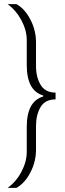

<svg xmlns="http://www.w3.org/2000/svg" viewBox="-20 -763 316 933"><path d="M110 -25V-146Q110 -271 190 -294V-299Q110 -322 110 -447V-568Q110 -616 84 -664.5Q58 -713 17 -743H60Q101 -720 128 -667.5Q155 -615 155 -557V-442Q155 -388 177.5 -350.5Q200 -313 250 -313V-280Q199 -280 177 -242.5Q155 -205 155 -151V-36Q155 22 128 74.5Q101 127 60 150H17Q58 121 84 72Q110 23 110 -25Z"/></svg>

Font: Saira Semi Condensed ExtraLight
Style: Regular
Weight: 200
Width: 4
Designer: Hector Gatti with collaboration of the Omnibus-Type team
Foundry: Omnibus-Type
Version: Version 1.001; ttfautohint (v1.8)